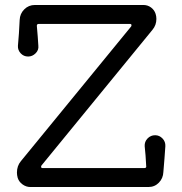

<svg xmlns="http://www.w3.org/2000/svg" viewBox="-20 -742 732 771"><path d="M576 9H102Q85 9 70.5 -1.5Q56 -12 51 -28Q48 -39 48 -49Q48 -76 64 -95L506 -635Q508 -637 508 -641Q508 -646 501 -646H136Q127 -646 128 -637Q130 -616 131.5 -595.5Q133 -575 134 -558Q136 -541 123 -528Q110 -515 93 -515Q75 -515 63 -528Q51 -541 52 -558Q54 -581 56 -608Q58 -635 59 -662Q60 -687 77.5 -704.5Q95 -722 120 -722H556Q573 -722 586.5 -712Q600 -702 605 -686Q608 -676 608 -666Q608 -641 592 -622L147 -78Q145 -76 145 -72Q145 -67 152 -67H559Q569 -67 567 -76Q566 -97 564.5 -117.5Q563 -138 561 -155Q560 -173 572.5 -186Q585 -199 603 -199Q620 -199 632.5 -186Q645 -173 644 -155Q643 -133 640.5 -106Q638 -79 636 -51Q635 -26 618 -8.5Q601 9 576 9Z"/></svg>

Font: Kiwi Maru
Style: Regular
Weight: 400
Designer: Hiroki-Chan
Version: Version 1.100